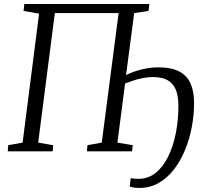

<svg xmlns="http://www.w3.org/2000/svg" viewBox="-20 -763 1032 968"><path d="M683 184.5Q671 184.5 656.2 182.8Q641.5 181 634 177.5L639 135Q646 137 657.8 137.8Q669.5 138.5 679.5 138.5Q727 138.5 764.2 109Q801.5 79.5 827 28.2Q852.5 -23 866 -89.5Q879.5 -156 879.5 -229.5Q879.5 -279.5 866 -311.5Q852.5 -343.5 824.5 -359Q796.5 -374.5 752 -374.5Q726.5 -374.5 701.8 -369.8Q677 -365 654 -357.5Q631 -350 610.5 -342L572 -44L649 -31L646 0H418L421 -31L493 -44L578 -697H256.5L172.5 -44L248 -31L245.5 0H19L21.5 -31L94 -44L177 -694L99 -708L102.5 -743H733L729 -708L656.5 -697L615.5 -384.5Q638 -396 665 -404.8Q692 -413.5 721 -418.5Q750 -423.5 777.5 -423.5Q846 -423.5 885.8 -401.5Q925.5 -379.5 942 -339Q958.5 -298.5 958.5 -243.5Q958.5 -184 947 -122.8Q935.5 -61.5 912.8 -6.5Q890 48.5 856.8 91.5Q823.5 134.5 780 159.5Q736.5 184.5 683 184.5Z"/></svg>

Font: Merriweather 48pt Light
Style: Italic
Weight: 300
Italic angle: -7.8°
Version: Version 2.101